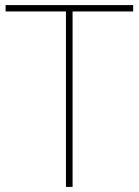

<svg xmlns="http://www.w3.org/2000/svg" viewBox="-20 -734 545 754"><path d="M265 0H239V-689H2V-714H503V-689H265Z"/></svg>

Font: Noto Sans Myanmar Thin
Style: Regular
Weight: 100
Designer: Monotype Design Team
Foundry: Monotype Imaging Inc.
Version: Version 2.107; ttfautohint (v1.8.4.7-5d5b)